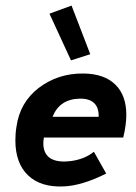

<svg xmlns="http://www.w3.org/2000/svg" viewBox="-20 -659 487 687"><path d="M236 -639 303 -465 234 -443 157 -610ZM421 -167H137Q135 -153 135 -147Q135 -81 210 -81Q218 -81 236 -83Q284 -90 316 -116L360 -38Q274 5 209 8Q126 12 80.5 -31.5Q35 -75 35 -157Q35 -183 39 -206Q51 -292 118 -344Q187 -397 279 -396Q353 -395 392.5 -356.5Q432 -318 432 -248Q432 -213 421 -167ZM168 -241H333Q334 -274 316.5 -290.5Q299 -307 264 -306Q193 -304 168 -241Z"/></svg>

Font: GFS Neohellenic Rg
Style: Bold Italic
Weight: 700
Italic angle: -12°
Designer: Designed by Takis Katsoulidis and George D. Matthiopoulos.
Foundry: Designed by Takis Katsoulidis and George D. Matthiopoulos.
Version: Version 1.0